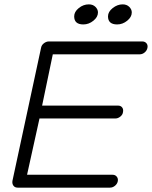

<svg xmlns="http://www.w3.org/2000/svg" viewBox="-20 -860 696 880"><path d="M362 -748Q320 -748 320 -785Q320 -806 341 -823Q362 -840 387 -840Q406 -840 417.5 -828.5Q429 -817 429 -803Q429 -782 408 -765Q387 -748 362 -748ZM517 -748Q475 -748 475 -785Q475 -806 496.5 -823Q518 -840 542 -840Q561 -840 572.5 -828.5Q584 -817 584 -803Q584 -782 563 -765Q542 -748 517 -748ZM61 0Q48 0 41.5 -9Q35 -18 37 -31L168 -640Q170 -653 181 -661.5Q192 -670 204 -670H632Q644 -670 651 -662Q658 -654 656 -642Q654 -629 643.5 -620Q633 -611 620 -611H222L173 -376H521Q533 -376 539.5 -368Q546 -360 544 -348Q543 -335 532 -326Q521 -317 509 -317H161L104 -59H496Q508 -59 515 -50.5Q522 -42 520 -30Q518 -18 507.5 -9Q497 0 484 0Z"/></svg>

Font: Comic Neue
Style: Italic
Weight: 400
Italic angle: -12°
Designer: Craig Rozynski
Foundry: Craig Rozynski
Version: Version 2.003